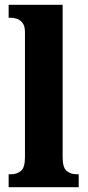

<svg xmlns="http://www.w3.org/2000/svg" viewBox="-20 -780 365 800"><path d="M16 0V-54H27Q51 -54 67.5 -68Q84 -82 84 -125V-646Q84 -672 73.5 -685Q63 -698 49.5 -702Q36 -706 27 -706H16V-760H241V-125Q241 -82 257.5 -68Q274 -54 299 -54H308V0Z"/></svg>

Font: Noto Serif Thai Condensed ExtraBold
Style: Regular
Weight: 800
Width: 3
Designer: Monotype Design Team
Foundry: Monotype Imaging Inc.
Version: Version 2.002; ttfautohint (v1.8.4.7-5d5b)